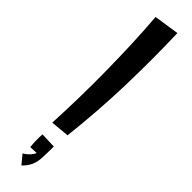

<svg xmlns="http://www.w3.org/2000/svg" viewBox="-372 -772 1023 1023"><g transform="rotate(45 140.0 -260.5)"><path d="M180.5 -4.8 75.2 4.8Q80 -90.2 82.1 -191.1Q84.2 -292 82.9 -393.8Q81.5 -495.5 77.6 -593.9Q73.8 -692.2 66.2 -782.2L209.2 -804Q215.2 -616 209.8 -414.4Q204.2 -212.8 180.5 -4.8ZM120.5 282.8 79.2 232.8Q100.8 220.2 115.5 202.9Q130.2 185.5 134.5 168.5L151.8 177.2L84.5 180Q82 157.8 81.4 132.4Q80.8 107 82.8 86L171 89.2Q171 112 170.6 133.1Q170.2 154.2 169 177Q167.2 210.2 155.8 234.9Q144.2 259.5 120.5 282.8Z"/></g></svg>

Font: Marhey Light
Style: Regular
Weight: 300
Designer: Nur Syamsi & Bustanul Arifin
Foundry: Namelatype
Version: Version 1.000